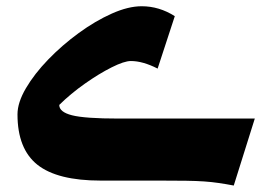

<svg xmlns="http://www.w3.org/2000/svg" viewBox="-20 -570 859 606"><path d="M784.2 -195.8 717.8 15.6Q691.9 10.7 670.4 7.6Q648.9 4.4 624.8 2.7Q600.6 1 567.4 0.5Q534.2 0 484.4 0H297.9Q161.1 0 98.1 -50Q35.2 -100.1 35.2 -209Q35.2 -246.1 61.8 -291.5Q88.4 -336.9 132.3 -382.3Q176.3 -427.7 228.5 -465.8Q280.8 -503.9 332.8 -527.1Q384.8 -550.3 427.2 -550.3Q482.4 -550.3 531.7 -519L477.5 -353.5Q430.7 -377.4 393.1 -377.4Q372.1 -377.4 332.3 -357.4Q292.5 -337.4 247.8 -305.9Q203.1 -274.4 167 -238.8Q167 -216.3 207.5 -206.1Q248 -195.8 354 -195.8Z"/></svg>

Font: Pinar-DS3-FD ExtraBold
Style: Regular
Weight: 800
Designer: Amin Abedi
Version: Version 3.000